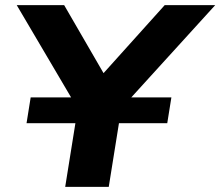

<svg xmlns="http://www.w3.org/2000/svg" viewBox="-20 -725 855 745"><path d="M233 0 291 -362 306 -262 45 -705H229L390 -427H369L619 -705H815L412 -262L460 -362L402 0ZM83 -247 99 -347H645L629 -247Z"/></svg>

Font: Nunito Sans 10pt SemiExpanded ExtraBold
Style: Italic
Weight: 800
Width: 6
Italic angle: -9°
Designer: Vernon Adams
Foundry: Vernon Adams
Version: Version 3.101;gftools[0.9.27]